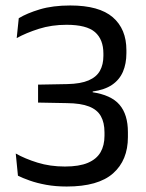

<svg xmlns="http://www.w3.org/2000/svg" viewBox="-20 -670 532 701"><path d="M223.5 11Q183 11 148.8 4.8Q114.5 -1.5 88.5 -10.8Q62.5 -20 45.5 -28.5L37.5 -109.5Q71 -90.5 117 -76.2Q163 -62 217 -62Q269 -62 300.8 -75.5Q332.5 -89 347 -114Q361.5 -139 361.5 -174.5V-186.5Q361.5 -222.5 348.2 -246Q335 -269.5 305 -281.2Q275 -293 224.5 -293.5L119 -295.5V-361L226 -363Q274.5 -364 303.5 -376.5Q332.5 -389 345 -411.8Q357.5 -434.5 357.5 -466V-474.5Q357.5 -526 326.8 -552.8Q296 -579.5 223 -579.5Q168.5 -579.5 122 -564.8Q75.5 -550 41 -531L48.5 -603.5Q78 -621.5 125.2 -635.8Q172.5 -650 236.5 -650Q342 -650 391.8 -607Q441.5 -564 441.5 -487V-476Q441.5 -437.5 428.8 -408Q416 -378.5 389 -360.2Q362 -342 318.5 -336L318 -324.5L316 -333.5Q385.5 -323.5 416.2 -287.8Q447 -252 447 -187.5V-169.5Q447 -85 392.8 -37Q338.5 11 223.5 11Z"/></svg>

Font: Anek Tamil
Style: Regular
Weight: 400
Designer: Aadarsh Rajan (Tamil), Yesha Goshar (Latin)
Foundry: Ek Type
Version: Version 1.003